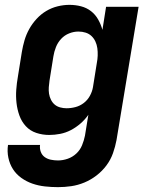

<svg xmlns="http://www.w3.org/2000/svg" viewBox="-20 -548 640 791"><path d="M219 223Q192 223 165 220Q138 217 113.5 208.5Q89 200 68 185Q47 170 33.5 149Q20 128 14.5 102Q9 76 13 49H145Q143 64 148 77.5Q153 91 164 99Q175 107 189.5 110Q204 113 219 113Q239 113 259 106Q279 99 294.5 84.5Q310 70 318 50.5Q326 31 330 11L344 -75Q330 -55 311.5 -39Q293 -23 272 -12Q251 -1 228 3.5Q205 8 183 8Q155 8 129.5 -0.5Q104 -9 86.5 -28Q69 -47 60 -72Q51 -97 48 -124Q45 -151 47 -178.5Q49 -206 54 -234L70 -334Q74 -358 81 -382Q88 -406 100.5 -428.5Q113 -451 131 -470.5Q149 -490 171 -503Q193 -516 217.5 -522Q242 -528 266 -528Q291 -528 314 -522Q337 -516 355 -502Q373 -488 384.5 -467.5Q396 -447 402 -425L417 -520H551L460 29Q455 56 445.5 83Q436 110 418.5 133.5Q401 157 377.5 175Q354 193 327.5 204Q301 215 273.5 219Q246 223 219 223ZM254 -102Q273 -102 291.5 -107Q310 -112 325.5 -124Q341 -136 350.5 -153.5Q360 -171 363 -189L379 -289Q382 -304 382.5 -319.5Q383 -335 381 -349.5Q379 -364 373 -377Q367 -390 357 -399.5Q347 -409 333 -413.5Q319 -418 303 -418Q284 -418 265 -410.5Q246 -403 232 -388Q218 -373 210.5 -354Q203 -335 200 -316L184 -216Q182 -202 181 -188.5Q180 -175 182 -162Q184 -149 190 -137Q196 -125 205.5 -117Q215 -109 228 -105.5Q241 -102 254 -102Z"/></svg>

Font: Iosevka SS04 XBd Ex
Style: Italic
Weight: 800
Width: 7
Italic angle: -9°
Monospace: yes
Designer: Belleve Invis
Foundry: Belleve Invis
Version: Version 19.0.0; ttfautohint (v1.8.4)